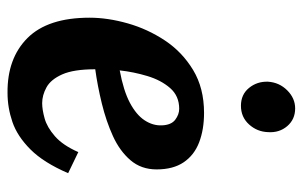

<svg xmlns="http://www.w3.org/2000/svg" viewBox="-167 -626 804 510"><g transform="rotate(90 235.0 -371.0)"><path d="M280 -511Q324 -511 358 -498Q392 -485 411 -457Q430 -429 430 -385Q430 -344 405.5 -315.5Q381 -287 341.5 -269Q302 -251 255 -239.5Q208 -228 164 -222Q164 -165 177.5 -134.5Q191 -104 212 -92.5Q233 -81 254 -81Q271 -81 294.5 -87.5Q318 -94 342 -115Q366 -136 384 -177L440 -150Q412 -85 377 -50Q342 -15 304 -2Q266 11 227 11Q135 12 81 -42Q27 -96 27 -207Q27 -255 42 -308Q57 -361 87.5 -407Q118 -453 166 -482Q214 -511 280 -511ZM269 -445Q235 -445 214 -421Q193 -397 182 -360.5Q171 -324 167 -287Q221 -297 253 -314Q285 -331 299.5 -353Q314 -375 313 -399Q312 -424 298 -434.5Q284 -445 269 -445ZM268 -753Q297 -753 315 -732Q333 -711 331 -681Q330 -652 310.5 -630.5Q291 -609 261 -609Q231 -609 213.5 -630.5Q196 -652 197 -681Q199 -711 220 -732Q241 -753 268 -753Z"/></g></svg>

Font: Lora
Style: Italic
Weight: 400
Italic angle: -3°
Designer: Olga Karpushina, Alexei Vanyashin (Cyrillic)
Foundry: Cyreal
Version: Version 3.008